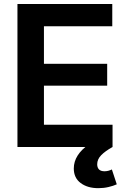

<svg xmlns="http://www.w3.org/2000/svg" viewBox="-20 -748 644 977"><path d="M68.8 0V-727.5H551.3V-614.3H203.6V-423.3H525.4V-312H203.6V-113.3H552.7V0ZM480.5 209.5Q425.3 209.5 390.4 183.3Q355.5 157.2 355.5 109.4Q355.5 74.2 375.2 43.2Q395 12.2 431.2 -12.2L552.7 0Q515.1 21 494.9 41.7Q474.6 62.5 474.6 87.9Q474.6 105 483.9 114.3Q493.2 123.5 511.7 123.5Q522.5 123.5 532 120.8Q541.5 118.2 549.3 114.3L574.2 189.9Q557.1 197.8 532.5 203.6Q507.8 209.5 480.5 209.5Z"/></svg>

Font: V-Inter
Style: SemiBold-600
Weight: 600
Designer: Rasmus Andersson
Foundry: rsms
Version: Version 4.000;git-4146feb